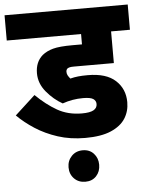

<svg xmlns="http://www.w3.org/2000/svg" viewBox="-57 -668 709 924"><g transform="rotate(-5 297.5 -206.0)"><path d="M341 -192Q290 -192 242 -175Q199 -199 165 -240Q131 -281 131 -330Q131 -385 167 -416Q188 -433 219 -441.5Q250 -450 313 -450H359V-500H0V-622H595V-500H504V-347H312Q298 -347 291.5 -345.5Q285 -344 280 -341Q273 -335 273 -325Q273 -315 277.5 -307Q282 -299 289 -291Q308 -296 327.5 -298Q347 -300 374 -300Q463 -300 507.5 -259Q552 -218 552 -154Q552 -110 530 -75.5Q508 -41 460.5 -20.5Q413 0 336 0Q264 0 204 -19.5Q144 -39 96 -70Q48 -101 12 -137L110 -227Q160 -178 211.5 -148.5Q263 -119 330 -119Q369 -119 386.5 -129Q404 -139 404 -158Q404 -174 390.5 -183Q377 -192 341 -192ZM243 134Q243 102 264 80Q285 58 318 58Q351 58 371 80Q391 102 391 134Q391 167 371 188.5Q351 210 318 210Q285 210 264 188.5Q243 167 243 134Z"/></g></svg>

Font: Noto Sans Devanagari UI SemiCondensed ExtraBold
Style: Regular
Weight: 800
Width: 4
Designer: Jelle Bosma - Monotype Design Team
Foundry: Monotype Imaging Inc.
Version: Version 2.004; ttfautohint (v1.8.4.7-5d5b)